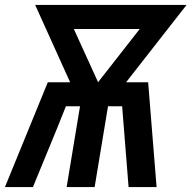

<svg xmlns="http://www.w3.org/2000/svg" viewBox="-22 -755 773 775"><path d="M-2 0H111L208 -236L244 -326H301L247 0H360L414 -326H471L497 0H610L576 -423H487L731 -735H120L261 -423H171ZM374 -423 276 -638H542L380 -431Z"/></svg>

Font: Iosevka Sparkle Semibold
Style: Italic
Weight: 600
Italic angle: -9°
Designer: Belleve Invis
Foundry: Belleve Invis
Version: Version 4.5.0; ttfautohint (v1.8.3)